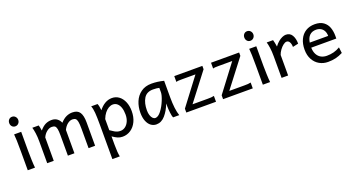

<svg xmlns="http://www.w3.org/2000/svg" viewBox="-55 -1488 4601 2492"><g transform="rotate(-20 2246.0 -242.0)"><path d="M183.1 -231.9Q183.1 -178.2 185.8 -107.2Q188.5 -36.1 192.9 0H92.8V-258.8Q92.8 -439 85.4 -498H183.1ZM136.7 -722.7Q164.1 -722.7 182.1 -703.4Q200.2 -684.1 200.2 -656.7Q200.2 -629.4 182.1 -610.1Q164.1 -590.8 136.7 -590.8Q109.9 -590.8 92.8 -609.9Q75.7 -628.9 75.7 -656.7Q75.7 -684.6 92.8 -703.6Q109.9 -722.7 136.7 -722.7Z M737.3 0H647V-278.3Q647 -339.4 640.6 -369.9Q634.3 -400.4 619.6 -411.4Q605 -422.4 576.2 -422.4Q540.5 -422.4 505.9 -394.3Q471.2 -366.2 451.7 -322.3V0H361.3V-300.3Q361.3 -364.7 354 -415.5Q346.7 -466.3 336.9 -498H424.8Q432.6 -476.6 440.4 -422.4Q482.4 -471.2 521 -489.5Q559.6 -507.8 605.5 -507.8Q650.4 -507.8 681.4 -484.4Q712.4 -460.9 725.6 -425.8Q768.1 -471.7 808.1 -489.7Q848.1 -507.8 891.1 -507.8Q962.9 -507.8 992.9 -462.2Q1022.9 -416.5 1022.9 -322.3V0H932.6V-268.6Q932.6 -332.5 926.3 -365Q919.9 -397.5 905 -409.9Q890.1 -422.4 861.8 -422.4Q826.2 -422.4 792.5 -395.3Q758.8 -368.2 737.3 -322.3Z M1257.3 -405.3Q1293.5 -453.1 1339.6 -480.5Q1385.7 -507.8 1438 -507.8Q1492.7 -507.8 1534.9 -476.1Q1577.1 -444.3 1600.3 -388.4Q1623.5 -332.5 1623.5 -261.2Q1623.5 -179.7 1594 -117.7Q1564.5 -55.7 1513.7 -21.7Q1462.9 12.2 1401.4 12.2Q1364.7 12.2 1334.2 -1Q1303.7 -14.2 1264.6 -41.5V73.2Q1264.6 130.4 1267.6 168.9Q1270.5 207.5 1276.9 239.3H1174.3V-236.8Q1174.3 -341.3 1169.7 -400.6Q1165 -460 1149.9 -498H1237.8Q1251.5 -467.8 1257.3 -405.3ZM1401.4 -68.4Q1436 -68.4 1466.3 -90.3Q1496.6 -112.3 1514.9 -152.8Q1533.2 -193.4 1533.2 -246.6Q1533.2 -300.8 1519.8 -340.8Q1506.3 -380.9 1481 -402.8Q1455.6 -424.8 1420.9 -424.8Q1392.6 -424.8 1363 -408.2Q1333.5 -391.6 1307.9 -359.1Q1282.2 -326.7 1264.6 -280.8V-127Q1299.8 -102.5 1321 -90.3Q1342.3 -78.1 1360.4 -73.2Q1378.4 -68.4 1401.4 -68.4Z M2077.6 -161.1V-200.2Q2043.5 -110.4 1990.5 -49.1Q1937.5 12.2 1867.7 12.2Q1826.2 12.2 1793 -12.5Q1759.8 -37.1 1740.5 -85.2Q1721.2 -133.3 1721.2 -200.2Q1721.2 -281.7 1750 -351.8Q1778.8 -421.9 1838.4 -464.8Q1897.9 -507.8 1984.9 -507.8Q2067.9 -507.8 2153.3 -485.8V-258.8Q2153.3 -91.3 2185.1 0H2099.6Q2089.8 -21 2083.7 -72.3Q2077.6 -123.5 2077.6 -161.1ZM1977.5 -429.7Q1889.2 -429.7 1850.3 -365Q1811.5 -300.3 1811.5 -200.2Q1811.5 -163.1 1821 -133.5Q1830.6 -104 1846.9 -87.4Q1863.3 -70.8 1882.3 -70.8Q1921.9 -70.8 1963.9 -125.5Q2005.9 -180.2 2034.4 -251.2Q2063 -322.3 2063 -358.9V-420.9Q2045.9 -424.8 2027.8 -427.2Q2009.8 -429.7 1977.5 -429.7Z M2685.5 -498V-451.7L2395 -73.2H2605Q2633.8 -73.2 2653.6 -74.5Q2673.3 -75.7 2692.9 -80.6V0H2282.7V-53.7L2563.5 -424.8H2373Q2344.2 -424.8 2326.9 -423.6Q2309.6 -422.4 2297.4 -417.5V-498Z M3193.4 -498V-451.7L2902.8 -73.2H3112.8Q3141.6 -73.2 3161.4 -74.5Q3181.2 -75.7 3200.7 -80.6V0H2790.5V-53.7L3071.3 -424.8H2880.9Q2852.1 -424.8 2834.7 -423.6Q2817.4 -422.4 2805.2 -417.5V-498Z M3430.2 -231.9Q3430.2 -178.2 3432.9 -107.2Q3435.5 -36.1 3439.9 0H3339.8V-258.8Q3339.8 -439 3332.5 -498H3430.2ZM3383.8 -722.7Q3411.1 -722.7 3429.2 -703.4Q3447.3 -684.1 3447.3 -656.7Q3447.3 -629.4 3429.2 -610.1Q3411.1 -590.8 3383.8 -590.8Q3356.9 -590.8 3339.8 -609.9Q3322.8 -628.9 3322.8 -656.7Q3322.8 -684.6 3339.8 -703.6Q3356.9 -722.7 3383.8 -722.7Z M3598.6 0V-300.3Q3598.6 -365.2 3591.3 -416.3Q3584 -467.3 3574.2 -498H3662.1Q3667 -484.4 3672.6 -455.3Q3678.2 -426.3 3681.6 -402.8Q3704.6 -435.5 3732.9 -459.2Q3761.2 -482.9 3789.3 -495.4Q3817.4 -507.8 3840.3 -507.8Q3897.5 -507.8 3925 -461.4Q3952.6 -415 3952.6 -344.2L3874.5 -327.1Q3874.5 -366.7 3860.1 -393.3Q3845.7 -419.9 3818.4 -419.9Q3798.3 -419.9 3772 -399.7Q3745.6 -379.4 3722.4 -347.4Q3699.2 -315.4 3689 -283.2V0Z M4094.2 -236.8Q4095.7 -181.2 4116 -143.6Q4136.2 -106 4170.9 -87.2Q4205.6 -68.4 4250.5 -68.4Q4300.3 -68.4 4345.5 -79.8Q4390.6 -91.3 4433.6 -117.2L4443.4 -36.6Q4392.1 -10.3 4344 1Q4295.9 12.2 4238.3 12.2Q4174.8 12.2 4121.3 -17.3Q4067.9 -46.9 4035.9 -104.2Q4003.9 -161.6 4003.9 -241.7Q4003.9 -321.8 4032.5 -382.1Q4061 -442.4 4114 -475.1Q4167 -507.8 4238.3 -507.8Q4314 -507.8 4359.1 -474.4Q4404.3 -440.9 4422.6 -388.7Q4440.9 -336.4 4440.9 -274.9Q4440.9 -245.6 4440.4 -236.8ZM4353 -305.2Q4353 -346.2 4337.4 -375.2Q4321.8 -404.3 4294.2 -419.4Q4266.6 -434.6 4231 -434.6Q4176.3 -434.6 4142.6 -402.6Q4108.9 -370.6 4098.6 -305.2Z"/></g></svg>

Font: Lesson One
Style: Regular
Weight: 400
Designer: But Ko, Victor Gaultney, Annie Olsen, Julie Remington, Don Collingsworth, Eric Hays, Becca Hirsbrunner
Version: Version 1.100